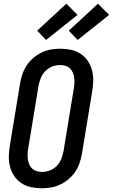

<svg xmlns="http://www.w3.org/2000/svg" viewBox="-20 -1005 607 1033"><path d="M205 8Q176 8 147.5 2Q119 -4 96 -19Q73 -34 57.5 -56.5Q42 -79 34.5 -106Q27 -133 27.5 -162.5Q28 -192 33 -222L88 -556Q92 -581 100.5 -606Q109 -631 123.5 -653Q138 -675 159 -693Q180 -711 204 -722.5Q228 -734 253.5 -738.5Q279 -743 304 -743Q333 -743 361.5 -737Q390 -731 413 -716Q436 -701 451.5 -678.5Q467 -656 474.5 -629Q482 -602 481.5 -572.5Q481 -543 476 -513L421 -179Q417 -154 408.5 -129Q400 -104 385.5 -82Q371 -60 350 -42Q329 -24 305 -12.5Q281 -1 255.5 3.5Q230 8 205 8ZM207 -80Q228 -80 249.5 -88.5Q271 -97 286.5 -113.5Q302 -130 310 -151Q318 -172 322 -193L377 -528Q380 -543 380.5 -558Q381 -573 379 -587.5Q377 -602 371.5 -615Q366 -628 356 -637.5Q346 -647 331.5 -651Q317 -655 302 -655Q281 -655 260 -646.5Q239 -638 223 -621.5Q207 -605 199 -584Q191 -563 187 -542L132 -207Q129 -192 128.5 -177Q128 -162 130 -147.5Q132 -133 137.5 -120Q143 -107 153.5 -97.5Q164 -88 178 -84Q192 -80 207 -80ZM398 -790 350 -840 507 -985 567 -925ZM228 -790 180 -840 337 -985 397 -925Z"/></svg>

Font: Iosevka SS04 Semibold Oblique
Style: Regular
Weight: 600
Italic angle: -9°
Monospace: yes
Designer: Belleve Invis
Foundry: Belleve Invis
Version: Version 19.0.0; ttfautohint (v1.8.4)